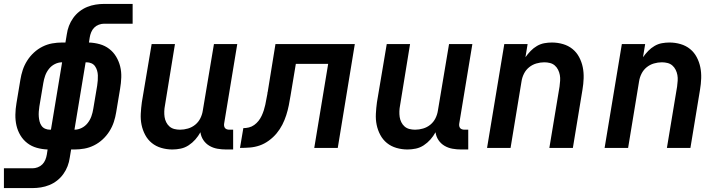

<svg xmlns="http://www.w3.org/2000/svg" viewBox="-61 -755 3681 980"><path d="M-41 205V104H105Q118 104 131.5 99Q145 94 155 84Q165 74 170.5 60.5Q176 47 178 34L182 8Q154 7 127 -0.5Q100 -8 78.5 -24.5Q57 -41 43 -64.5Q29 -88 23 -114.5Q17 -141 17.5 -170Q18 -199 23 -228L43 -348Q47 -373 55 -397.5Q63 -422 77.5 -445Q92 -468 112 -486.5Q132 -505 156 -517Q180 -529 205.5 -533.5Q231 -538 256 -538H273L280 -580Q283 -602 291 -623Q299 -644 312.5 -663Q326 -682 344.5 -696.5Q363 -711 384 -719.5Q405 -728 427 -731.5Q449 -735 470 -735H616V-634H470Q457 -634 443.5 -629Q430 -624 420 -614Q410 -604 404.5 -590.5Q399 -577 397 -564L393 -538Q421 -537 448 -529.5Q475 -522 496.5 -505.5Q518 -489 532 -465.5Q546 -442 552.5 -415.5Q559 -389 558 -360Q557 -331 552 -302L532 -182Q528 -157 520 -132.5Q512 -108 497.5 -85Q483 -62 463 -43.5Q443 -25 419 -13Q395 -1 369.5 3.5Q344 8 319 8H302L295 50Q292 72 284 93Q276 114 262.5 133Q249 152 230.5 166.5Q212 181 191 189.5Q170 198 148 201.5Q126 205 105 205ZM319 -93Q338 -93 356 -102Q374 -111 386.5 -127Q399 -143 405.5 -161.5Q412 -180 415 -199L435 -318Q437 -331 438 -344.5Q439 -358 438.5 -370.5Q438 -383 434.5 -395Q431 -407 424 -417Q417 -427 405.5 -432Q394 -437 381 -437H376ZM194 -93H199L256 -437Q237 -437 219 -428Q201 -419 188.5 -403Q176 -387 169.5 -368.5Q163 -350 160 -331L140 -212Q138 -199 137 -185.5Q136 -172 137 -159.5Q138 -147 141 -135Q144 -123 151 -113Q158 -103 169.5 -98Q181 -93 194 -93Z M819 8Q790 8 762.5 0Q735 -8 714 -25Q693 -42 680 -66.5Q667 -91 661.5 -118Q656 -145 657.5 -174.5Q659 -204 663 -233L713 -530H832L781 -217Q778 -202 777.5 -187Q777 -172 779 -158Q781 -144 787.5 -131Q794 -118 804.5 -109Q815 -100 829 -96.5Q843 -93 858 -93Q878 -93 898.5 -99Q919 -105 935.5 -118.5Q952 -132 961.5 -151Q971 -170 974 -190L1031 -530H1150L1083 -124Q1082 -118 1083 -112Q1084 -106 1087.5 -101.5Q1091 -97 1097 -95Q1103 -93 1110 -93H1129V8H1093Q1070 8 1048 4Q1026 0 1007.5 -11Q989 -22 977 -40Q965 -58 962 -80Q951 -60 936 -43Q921 -26 902 -13.5Q883 -1 861.5 3.5Q840 8 819 8Z M1164 0 1181 -101Q1195 -101 1209.5 -104.5Q1224 -108 1236.5 -117Q1249 -126 1258.5 -138Q1268 -150 1274.5 -164Q1281 -178 1285.5 -192Q1290 -206 1293 -220Q1296 -234 1298.5 -248.5Q1301 -263 1304 -277Q1304 -278 1304 -279Q1304 -280 1304 -281V-283Q1304 -283 1304.5 -283Q1305 -283 1305 -283L1345 -530H1750L1663 0H1543L1614 -429H1449L1422 -267Q1418 -242 1413 -217Q1408 -192 1400 -167Q1392 -142 1380 -118.5Q1368 -95 1351 -74.5Q1334 -54 1311.5 -37.5Q1289 -21 1264.5 -12.5Q1240 -4 1214.5 -2Q1189 0 1164 0Z M2019 8Q1990 8 1962.5 0Q1935 -8 1914 -25Q1893 -42 1880 -66.5Q1867 -91 1861.5 -118Q1856 -145 1857.5 -174.5Q1859 -204 1863 -233L1913 -530H2032L1981 -217Q1978 -202 1977.5 -187Q1977 -172 1979 -158Q1981 -144 1987.5 -131Q1994 -118 2004.5 -109Q2015 -100 2029 -96.5Q2043 -93 2058 -93Q2078 -93 2098.5 -99Q2119 -105 2135.5 -118.5Q2152 -132 2161.5 -151Q2171 -170 2174 -190L2231 -530H2350L2283 -124Q2282 -118 2283 -112Q2284 -106 2287.5 -101.5Q2291 -97 2297 -95Q2303 -93 2310 -93H2329V8H2293Q2270 8 2248 4Q2226 0 2207.5 -11Q2189 -22 2177 -40Q2165 -58 2162 -80Q2151 -60 2136 -43Q2121 -26 2102 -13.5Q2083 -1 2061.5 3.5Q2040 8 2019 8Z M2425 0 2513 -530H2632L2621 -463Q2633 -480 2647.5 -495Q2662 -510 2680 -520.5Q2698 -531 2717.5 -534.5Q2737 -538 2756 -538Q2785 -538 2812.5 -530Q2840 -522 2861 -505Q2882 -488 2895 -463.5Q2908 -439 2913.5 -412Q2919 -385 2918 -355.5Q2917 -326 2912 -297L2863 0H2743L2795 -313Q2797 -328 2798 -343Q2799 -358 2796.5 -372Q2794 -386 2787.5 -399Q2781 -412 2770.5 -421Q2760 -430 2746 -433.5Q2732 -437 2717 -437Q2697 -437 2676.5 -431Q2656 -425 2639.5 -411.5Q2623 -398 2613.5 -379Q2604 -360 2601 -340L2545 0Z M3025 0 3113 -530H3232L3221 -463Q3233 -480 3247.5 -495Q3262 -510 3280 -520.5Q3298 -531 3317.5 -534.5Q3337 -538 3356 -538Q3385 -538 3412.5 -530Q3440 -522 3461 -505Q3482 -488 3495 -463.5Q3508 -439 3513.5 -412Q3519 -385 3518 -355.5Q3517 -326 3512 -297L3463 0H3343L3395 -313Q3397 -328 3398 -343Q3399 -358 3396.5 -372Q3394 -386 3387.5 -399Q3381 -412 3370.5 -421Q3360 -430 3346 -433.5Q3332 -437 3317 -437Q3297 -437 3276.5 -431Q3256 -425 3239.5 -411.5Q3223 -398 3213.5 -379Q3204 -360 3201 -340L3145 0Z"/></svg>

Font: Iosevka Curly Extended
Style: Bold Italic
Weight: 700
Width: 7
Italic angle: -9°
Monospace: yes
Designer: Belleve Invis
Foundry: Belleve Invis
Version: Version 11.1.0; ttfautohint (v1.8.3)